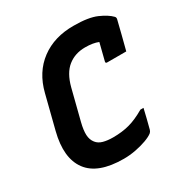

<svg xmlns="http://www.w3.org/2000/svg" viewBox="-170 -856 973 1012"><g transform="rotate(-30 316.5 -350.0)"><path d="M296 20Q139 20 79.5 -60.5Q20 -141 57 -287L108 -488Q136 -600 217.5 -660.5Q299 -721 417 -720Q506 -720 555 -698.5Q604 -677 628 -652Q635 -645 632 -634Q623 -598 611.5 -551.5Q600 -505 589 -464H473Q462 -464 465 -475Q471 -497 476.5 -520.5Q482 -544 491 -578Q460 -591 411 -591Q350 -591 306.5 -556.5Q263 -522 243 -445L196 -260Q185 -216 186.5 -187Q188 -158 204 -138Q218 -120 243.5 -113Q269 -106 303 -106Q358 -106 402.5 -118Q447 -130 500 -161H519Q512 -130 505 -102.5Q498 -75 490 -44Q487 -34 480 -28Q465 -16 435 -5Q405 6 368.5 13Q332 20 296 20Z"/></g></svg>

Font: Recursive Mn Lnr St
Style: Bold Italic
Weight: 700
Italic angle: -15°
Monospace: yes
Version: Version 1.079;hotconv 1.0.112;makeotfexe 2.5.65598; ttfautoh